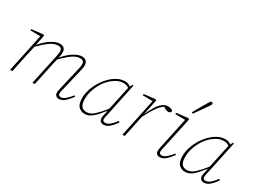

<svg xmlns="http://www.w3.org/2000/svg" viewBox="-48 -1372 2655 2000"><g transform="rotate(30 1279.0 -372.0)"><path d="M673 12Q652 12 638.5 -1Q625 -14 625 -34Q625 -53 629 -68Q633 -83 637 -105L689 -327Q696 -356 701 -379.5Q706 -403 706 -421Q706 -467 658 -467Q630 -467 602 -454.5Q574 -442 539 -413Q504 -384 454 -335L427 -215Q416 -161 404.5 -107.5Q393 -54 382 0L361 5L354 0L424 -326Q430 -354 435 -378.5Q440 -403 440 -421Q440 -467 393 -467Q351 -467 304.5 -436.5Q258 -406 184 -333L157 -213Q145 -160 134.5 -106.5Q124 -53 113 0L91 5L85 0L182 -457L61 -459L65 -475L199 -490L213 -482L188 -357Q247 -426 303 -459.5Q359 -493 399 -493Q434 -493 451.5 -475Q469 -457 469 -427Q469 -411 466 -394.5Q463 -378 458 -359Q517 -428 571 -460.5Q625 -493 665 -493Q699 -493 717 -475Q735 -457 735 -426Q735 -404 730 -381Q725 -358 717 -325L665 -105Q661 -89 657 -72.5Q653 -56 653 -42Q653 -14 684 -14Q709 -14 737 -37Q765 -60 799 -103L811 -92Q778 -47 745 -17.5Q712 12 673 12Z M910 -125Q910 -63 932 -38Q954 -13 991 -13Q1039 -13 1083 -53.5Q1127 -94 1182 -163L1243 -448Q1229 -460 1213 -464.5Q1197 -469 1177 -469Q1130 -469 1088.5 -443.5Q1047 -418 1015 -384Q986 -354 962 -311Q938 -268 924 -220Q910 -172 910 -125ZM1210 12Q1188 12 1174 -1.5Q1160 -15 1160 -38Q1160 -55 1164 -71.5Q1168 -88 1175 -116L1173 -119L1177 -136Q1129 -72 1083 -29.5Q1037 13 984 13Q942 13 911.5 -16.5Q881 -46 881 -119Q881 -168 897.5 -220.5Q914 -273 943.5 -321.5Q973 -370 1011.5 -409Q1050 -448 1094 -470.5Q1138 -493 1184 -493Q1226 -493 1252 -470L1268 -501L1280 -497L1198 -109Q1194 -93 1190 -75.5Q1186 -58 1186 -41Q1186 -26 1195 -20Q1204 -14 1218 -14Q1245 -14 1272.5 -37Q1300 -60 1332 -103L1346 -92Q1314 -46 1281 -17Q1248 12 1210 12Z M1436 0 1533 -457 1412 -459 1416 -475 1548 -490 1562 -482 1524 -299 1525 -298Q1548 -350 1574.5 -394Q1601 -438 1632 -464.5Q1663 -491 1700 -491Q1726 -491 1740 -485Q1754 -479 1760 -469Q1758 -442 1730 -442Q1704 -442 1676 -461L1668 -467Q1633 -447 1595 -392.5Q1557 -338 1518 -259L1508 -213Q1497 -160 1486 -106.5Q1475 -53 1464 0L1442 5Z M1838 -35Q1838 -53 1842 -70.5Q1846 -88 1850 -110L1924 -457L1804 -459L1808 -475L1944 -490L1958 -482L1878 -111Q1874 -95 1870 -76Q1866 -57 1866 -43Q1866 -14 1898 -14Q1922 -14 1950 -37Q1978 -60 2012 -103L2024 -92Q1991 -47 1958 -17.5Q1925 12 1886 12Q1865 12 1851.5 -1Q1838 -14 1838 -35ZM1945 -561Q1967 -599 1992.5 -644Q2018 -689 2037 -721Q2048 -740 2054.5 -748.5Q2061 -757 2071 -757Q2077 -757 2082 -754Q2087 -751 2087 -743Q2087 -736 2081.5 -726.5Q2076 -717 2062 -697Q2043 -669 2014 -628Q1985 -587 1960 -552Z M2117 -125Q2117 -63 2139 -38Q2161 -13 2198 -13Q2246 -13 2290 -53.5Q2334 -94 2389 -163L2450 -448Q2436 -460 2420 -464.5Q2404 -469 2384 -469Q2337 -469 2295.5 -443.5Q2254 -418 2222 -384Q2193 -354 2169 -311Q2145 -268 2131 -220Q2117 -172 2117 -125ZM2417 12Q2395 12 2381 -1.5Q2367 -15 2367 -38Q2367 -55 2371 -71.5Q2375 -88 2382 -116L2380 -119L2384 -136Q2336 -72 2290 -29.5Q2244 13 2191 13Q2149 13 2118.5 -16.5Q2088 -46 2088 -119Q2088 -168 2104.5 -220.5Q2121 -273 2150.5 -321.5Q2180 -370 2218.5 -409Q2257 -448 2301 -470.5Q2345 -493 2391 -493Q2433 -493 2459 -470L2475 -501L2487 -497L2405 -109Q2401 -93 2397 -75.5Q2393 -58 2393 -41Q2393 -26 2402 -20Q2411 -14 2425 -14Q2452 -14 2479.5 -37Q2507 -60 2539 -103L2553 -92Q2521 -46 2488 -17Q2455 12 2417 12Z"/></g></svg>

Font: Source Serif 4 SmText ExtraLight
Style: Italic
Weight: 200
Italic angle: -12°
Designer: Frank Grießhammer
Foundry: Adobe
Version: Version 4.005;hotconv 1.1.0;makeotfexe 2.6.0